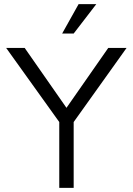

<svg xmlns="http://www.w3.org/2000/svg" viewBox="-20 -913 645 933"><path d="M338 0H268V-320L10 -680H100L303 -389L506 -680H595L338 -320ZM338 -750H282L362 -893H448Z"/></svg>

Font: Glacial Indifference
Style: Regular
Weight: 400
Designer: Alfredo Marco Pradil
Version: Version 1.00